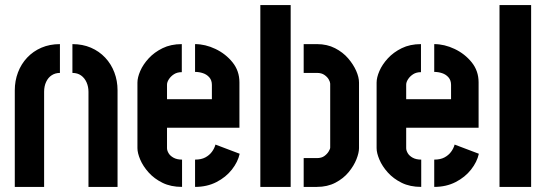

<svg xmlns="http://www.w3.org/2000/svg" viewBox="-20 -733 2145 753"><path d="M38 -379Q38 -416 50.5 -449Q63 -482 86.5 -507Q110 -532 142.5 -546Q175 -560 215 -560V-447Q197 -447 183 -438Q169 -429 161 -412Q153 -395 153 -373V0H38ZM327 -373Q327 -393 319.5 -410Q312 -427 298 -437Q284 -447 264 -447V-560Q304 -560 336.5 -546Q369 -532 392.5 -507Q416 -482 428.5 -449Q441 -416 441 -379V0H327Z M694 0Q650 0 617.5 -16Q585 -32 563 -56.5Q541 -81 530 -107Q519 -133 519 -152V-409Q519 -429 530 -454.5Q541 -480 563 -504Q585 -528 617.5 -544Q650 -560 693 -560V-450Q675 -450 662.5 -442Q650 -434 642.5 -422.5Q635 -411 635 -401V-344H811V-400Q811 -418 801 -429.5Q791 -441 776 -446Q761 -451 745 -451V-560Q785 -560 825 -541Q865 -522 892 -488.5Q919 -455 919 -410V-232H635V-152Q635 -143 641 -132.5Q647 -122 660.5 -114.5Q674 -107 694 -107ZM745 0V-107Q769 -107 785 -115.5Q801 -124 811 -137.5Q821 -151 825 -166L920 -130Q913 -98 889.5 -68Q866 -38 829 -19Q792 0 745 0Z M1171 0V-113H1223Q1241 -113 1252 -121Q1263 -129 1269 -139Q1275 -149 1275 -154V-405Q1275 -411 1269.5 -421Q1264 -431 1252.5 -439Q1241 -447 1224 -447H1171V-560H1223Q1263 -560 1294 -544Q1325 -528 1345.5 -504Q1366 -480 1377 -455Q1388 -430 1388 -409V-152Q1388 -134 1378 -108.5Q1368 -83 1347.5 -58Q1327 -33 1295.5 -16.5Q1264 0 1223 0ZM1001 0V-713H1120V0Z M1632 0Q1588 0 1555.5 -16Q1523 -32 1501 -56.5Q1479 -81 1468 -107Q1457 -133 1457 -152V-409Q1457 -429 1468 -454.5Q1479 -480 1501 -504Q1523 -528 1555.5 -544Q1588 -560 1631 -560V-450Q1613 -450 1600.5 -442Q1588 -434 1580.5 -422.5Q1573 -411 1573 -401V-344H1749V-400Q1749 -418 1739 -429.5Q1729 -441 1714 -446Q1699 -451 1683 -451V-560Q1723 -560 1763 -541Q1803 -522 1830 -488.5Q1857 -455 1857 -410V-232H1573V-152Q1573 -143 1579 -132.5Q1585 -122 1598.5 -114.5Q1612 -107 1632 -107ZM1683 0V-107Q1707 -107 1723 -115.5Q1739 -124 1749 -137.5Q1759 -151 1763 -166L1858 -130Q1851 -98 1827.5 -68Q1804 -38 1767 -19Q1730 0 1683 0Z M1939 0V-713H2063V0Z"/></svg>

Font: Stick No Bills
Style: Bold
Weight: 700
Version: Version 2.000